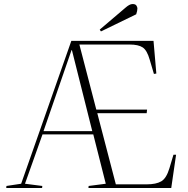

<svg xmlns="http://www.w3.org/2000/svg" viewBox="-20 -933 931 953"><path d="M11 0 12 -10 85 -21 334 -730H742L756 -568L744 -566L723 -637Q710 -683 688.5 -697.5Q667 -712 623 -712H374L458 -389H710L708 -371H463L555 -18H708Q755 -18 780.5 -33Q806 -48 821 -98L841 -165H854L830 0H419L420 -10L505 -21L443 -266H191L104 -21L190 -10L189 0ZM196 -282H438L337 -684H335ZM603 -895Q612 -903 621 -908Q630 -913 638 -913Q652 -913 657 -905.5Q662 -898 662 -891Q662 -886 660.5 -878Q659 -870 656 -862L481 -777L475 -786Z"/></svg>

Font: Display Extralight
Style: Italic
Weight: 200
Italic angle: -2°
Designer: Latin by Veronika Burian and Jose Scaglione. Greek by Irene Vlachou. Cyrillic by Vera Evstafieva
Foundry: TypeTogether
Version: Version 3.002